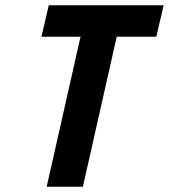

<svg xmlns="http://www.w3.org/2000/svg" viewBox="-20 -712 644 732"><path d="M287 -572 158 0H296L425 -572H576L604 -692H166L138 -572Z"/></svg>

Font: RazerF5
Style: Bold Italic
Weight: 700
Foundry: Razer Inc.
Version: Version 2